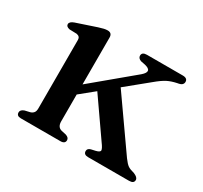

<svg xmlns="http://www.w3.org/2000/svg" viewBox="-106 -620 809 765"><g transform="rotate(30 298.0 -238.0)"><path d="M64.5 0Q45 0 45 -16.5Q45 -28.5 62 -34.5L85.5 -40Q95 -43 100.2 -49.5Q105.5 -56 105.5 -69.5V-384.5Q105.5 -400 89 -403L55.5 -404Q39 -407.5 39 -418.5Q39 -430.5 59 -437.5L150 -468Q164 -472.5 172.8 -474.5Q181.5 -476.5 189.5 -476.5Q210 -476.5 210 -455.5V-240L393 -392.5Q427.5 -422.5 386 -432.5L366 -436.5Q351 -442 351 -454Q351 -470.5 373.5 -470.5H538Q560.5 -470.5 560.5 -453.5Q560.5 -446 555.2 -440.8Q550 -435.5 534 -433Q510 -428 492 -419Q474 -410 446 -386.5L347.5 -306L510.5 -74Q524.5 -55 534.2 -48.2Q544 -41.5 564 -36.5Q584.5 -28 584.5 -16Q584.5 0 562.5 0H374.5Q353.5 0 353.5 -16.5Q353.5 -28.5 368 -32.5L388 -37Q407 -41.5 406.5 -50Q406 -58.5 391.5 -78L274.5 -246L210 -193.5V-70Q210 -44 230 -38.5L252.5 -33.5Q268 -28 268 -16.5Q268 0 247 0Z"/></g></svg>

Font: Fraunces 9pt S000
Style: Regular
Weight: 400
Version: Version 1.000; ttfautohint (v1.8.3)